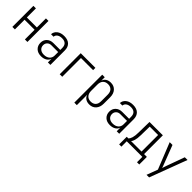

<svg xmlns="http://www.w3.org/2000/svg" viewBox="325 -1965 3550 3550"><g transform="rotate(45 2100.0 -190.0)"><path d="M103 0V-550H169V-313H431V-550H497V0H431V-253H169V0Z M860 10Q775 10 726 -37.5Q677 -85 677 -160Q677 -233 725 -279Q773 -325 851 -325H1031V-375Q1031 -502 903 -502Q844 -502 808.5 -477Q773 -452 770 -410H704Q708 -476 761.5 -518Q815 -560 903 -560Q997 -560 1047 -512Q1097 -464 1097 -376V0H1032V-95Q1018 -47 972.5 -18.5Q927 10 860 10ZM878 -47Q948 -47 989.5 -83Q1031 -119 1031 -180V-270H854Q805 -270 774.5 -240Q744 -210 744 -164Q744 -111 780 -79Q816 -47 878 -47Z M1341 0V-550H1724V-490H1407V0Z M1903 180V-550H1969V-460Q1982 -506 2022 -533Q2062 -560 2121 -560Q2203 -560 2252.5 -505.5Q2302 -451 2302 -359V-192Q2302 -100 2252.5 -45Q2203 10 2121 10Q2062 10 2021.5 -17.5Q1981 -45 1968 -93L1969 8V180ZM2103 -47Q2165 -47 2200.5 -83.5Q2236 -120 2236 -192V-359Q2236 -430 2200.5 -466.5Q2165 -503 2103 -503Q2040 -503 2004.5 -464.5Q1969 -426 1969 -357V-194Q1969 -125 2004.5 -86Q2040 -47 2103 -47Z M2660 10Q2575 10 2526 -37.5Q2477 -85 2477 -160Q2477 -233 2525 -279Q2573 -325 2651 -325H2831V-375Q2831 -502 2703 -502Q2644 -502 2608.5 -477Q2573 -452 2570 -410H2504Q2508 -476 2561.5 -518Q2615 -560 2703 -560Q2797 -560 2847 -512Q2897 -464 2897 -376V0H2832V-95Q2818 -47 2772.5 -18.5Q2727 10 2660 10ZM2678 -47Q2748 -47 2789.5 -83Q2831 -119 2831 -180V-270H2654Q2605 -270 2574.5 -240Q2544 -210 2544 -164Q2544 -111 2580 -79Q2616 -47 2678 -47Z M3035 140V-59H3079Q3102 -81 3117.5 -130Q3133 -179 3134 -264L3139 -550H3488V-59H3561V140H3502V0H3094V140ZM3148 -59H3422V-492H3203L3199 -264Q3197 -174 3182 -125.5Q3167 -77 3148 -59Z M3791 180 3872 -37 3667 -550H3740L3873 -204Q3883 -179 3892.5 -153.5Q3902 -128 3906 -113Q3911 -128 3919.5 -154Q3928 -180 3937 -205L4062 -550H4133L3859 180Z"/></g></svg>

Font: JetBrains Mono NL ExtraLight
Style: Regular
Weight: 200
Designer: Philipp Nurullin, Konstantin Bulenkov
Foundry: JetBrains
Version: Version 2.304; ttfautohint (v1.8.4.7-5d5b)